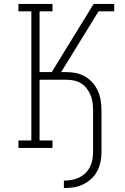

<svg xmlns="http://www.w3.org/2000/svg" viewBox="-20 -755 640 980"><path d="M306 205V167Q326 167 345.5 163.5Q365 160 383 151.5Q401 143 415.5 129Q430 115 439 97.5Q448 80 451.5 60.5Q455 41 455 21V-192Q455 -211 452.5 -231Q450 -251 442.5 -269Q435 -287 423 -303Q411 -319 394 -329.5Q377 -340 357.5 -344Q338 -348 319 -348H182V-38H248V0H74V-38H140V-697H74V-735H248V-697H182V-387H244L458 -735H563V-697H483L292 -387H319Q344 -387 368.5 -382Q393 -377 415 -364Q437 -351 453.5 -332Q470 -313 480 -290Q490 -267 494 -242Q498 -217 498 -192V21Q498 46 493 71Q488 96 476.5 118Q465 140 446 157.5Q427 175 404.5 186Q382 197 357 201Q332 205 306 205Z"/></svg>

Font: Iosevka Slab XLtEx
Style: Regular
Weight: 200
Width: 7
Monospace: yes
Designer: Belleve Invis
Foundry: Belleve Invis
Version: Version 11.1.0; ttfautohint (v1.8.3)